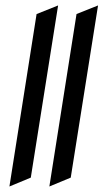

<svg xmlns="http://www.w3.org/2000/svg" viewBox="-20 -489 376 697"><path d="M14.2 188 112.8 -438 190.9 -469.2 91.8 155.8ZM159.2 188 257.8 -438 335.9 -469.2 236.8 155.8Z"/></svg>

Font: Hhenum
Style: Italic
Weight: 400
Designer: T. Christopher White
Version: Version 1.0